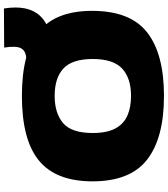

<svg xmlns="http://www.w3.org/2000/svg" viewBox="41 -882 851 973"><g transform="rotate(-90 466.5 -395.5)"><path d="M467 10Q254 10 144 -75.5Q34 -161 34 -352Q34 -537 139 -623.5Q244 -710 467 -710Q689 -710 793.5 -624Q898 -538 898 -354Q898 -161 789 -75.5Q680 10 467 10ZM467 -157Q557 -157 605.5 -202Q654 -247 654 -351Q654 -455 606 -499.5Q558 -544 467 -544Q380 -544 329.5 -501.5Q279 -459 279 -351Q279 -278 302.5 -235.5Q326 -193 368 -175Q410 -157 467 -157ZM643 -557V-688H652Q692 -688 707 -712Q722 -736 712 -800L910 -801Q949 -557 683 -557Z"/></g></svg>

Font: Georama Extended ExtraBold
Style: Regular
Weight: 800
Width: 7
Designer: Jean-Baptiste Levee
Foundry: Production Type
Version: Version 1.000